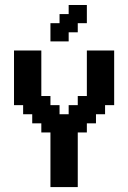

<svg xmlns="http://www.w3.org/2000/svg" viewBox="-20 -761 521 781"><path d="M333.3 -740.7V-666.7H296.3V-629.6H259.3V-592.6H185.2V-666.7H222.2V-703.7H259.3V-740.7ZM222.2 -296.3H259.3V-333.3H296.3V-370.4H333.3V-555.6H444.4V-333.3H407.4V-296.3H370.4V-259.3H333.3V-222.2H296.3V0H185.2V-222.2H148.1V-259.3H111.1V-296.3H74.1V-333.3H37V-555.6H148.1V-370.4H185.2V-333.3H222.2Z"/></svg>

Font: Jersey 15
Style: Regular
Weight: 400
Designer: Sarah Cadigan-Fried
Version: Version 1.001; ttfautohint (v1.8.4.7-5d5b)